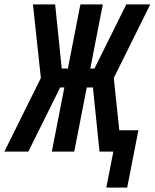

<svg xmlns="http://www.w3.org/2000/svg" viewBox="-75 -690 704 874"><path d="M409 164 441 0H378L348 -292H320L263 0H161L218 -292H199L54 0H-55L111 -335L75 -670H176L206 -378H234L291 -670H393L336 -378H355L500 -670H609L443 -335L468 -97H555L504 164Z"/></svg>

Font: Lode Term
Style: Bold Italic
Weight: 700
Italic angle: -11°
Monospace: yes
Designer: Belleve Invis
Foundry: Belleve Invis
Version: Version 29.2.0